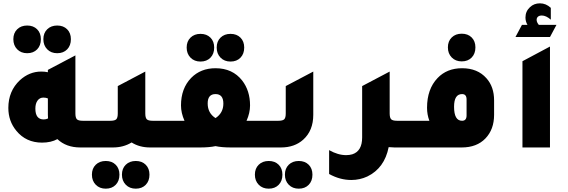

<svg xmlns="http://www.w3.org/2000/svg" viewBox="-20 -884 3407 1151"><path d="M143 -565Q106 -565 83 -588.5Q60 -612 60 -649Q60 -686 83 -708.5Q106 -731 143 -731Q180 -731 202.5 -708.5Q225 -686 225 -649Q225 -611 202.5 -588Q180 -565 143 -565ZM323 -565Q286 -565 263 -588.5Q240 -612 240 -649Q240 -686 263 -708.5Q286 -731 323 -731Q360 -731 382.5 -708.5Q405 -686 405 -649Q405 -611 382.5 -588Q360 -565 323 -565ZM476 -160H569V0H461Q377 0 324 -50Q286 -29 232 -29Q136 -29 78 -100Q30 -158 30 -237Q30 -338 99 -403Q156 -455 227 -455Q250 -455 267 -451V-465L432 -552V-204Q432 -178 441 -169Q450 -160 476 -160ZM267 -294Q255 -299 240 -299Q218 -299 205 -281Q192 -263 192 -233Q192 -168 242 -168Q256 -168 268 -174Q267 -181 267 -196Z M895 -160H988V0H880Q816 0 769 -30Q720 0 657 0H549V-160H642Q668 -160 677 -169Q686 -178 686 -204V-368L851 -455V-204Q851 -178 860 -169Q869 -160 895 -160ZM614 81Q651 81 673.5 103.5Q696 126 696 163Q696 201 673.5 224Q651 247 614 247Q577 247 554 223.5Q531 200 531 163Q531 126 554 103.5Q577 81 614 81ZM794 81Q831 81 853.5 103.5Q876 126 876 163Q876 201 853.5 224Q831 247 794 247Q757 247 734 223.5Q711 200 711 163Q711 126 734 103.5Q757 81 794 81Z M1182 -515Q1145 -515 1122 -538.5Q1099 -562 1099 -599Q1099 -636 1122 -658.5Q1145 -681 1182 -681Q1219 -681 1241.5 -658.5Q1264 -636 1264 -599Q1264 -561 1241.5 -538Q1219 -515 1182 -515ZM1362 -515Q1325 -515 1302 -538.5Q1279 -562 1279 -599Q1279 -636 1302 -658.5Q1325 -681 1362 -681Q1399 -681 1421.5 -658.5Q1444 -636 1444 -599Q1444 -561 1421.5 -538Q1399 -515 1362 -515ZM1458 -160H1576V0H1364Q1309 0 1272 -8Q1235 0 1180 0H968V-160H1086Q1065 -207 1065 -252Q1065 -354 1126 -417Q1183 -475 1272 -475Q1374 -475 1432 -401Q1479 -340 1479 -252Q1479 -207 1458 -160ZM1272 -176Q1319 -207 1319 -263Q1319 -320 1272 -320Q1225 -320 1225 -264Q1225 -206 1272 -176Z M1556 0V-160H1649Q1675 -160 1684 -169Q1693 -178 1693 -204V-368L1858 -455V-196Q1858 -101 1798 -47Q1746 0 1664 0ZM1591 247Q1554 247 1531 223.5Q1508 200 1508 163Q1508 126 1531 103.5Q1554 81 1591 81Q1628 81 1650.5 103.5Q1673 126 1673 163Q1673 201 1650.5 224Q1628 247 1591 247ZM1771 247Q1734 247 1711 223.5Q1688 200 1688 163Q1688 126 1711 103.5Q1734 81 1771 81Q1808 81 1830.5 103.5Q1853 126 1853 163Q1853 201 1830.5 224Q1808 247 1771 247Z M2360 -160H2453V0H2345Q2332 0 2310 -2Q2285 124 2182 174Q2137 195 2086 195Q2018 195 1953 159V16Q2006 46 2055 46Q2075 46 2092 41Q2151 22 2151 -60V-368L2316 -455V-204Q2316 -178 2325 -169Q2334 -160 2360 -160Z M2748 -516Q2711 -516 2688 -539.5Q2665 -563 2665 -600Q2665 -637 2688 -659.5Q2711 -682 2748 -682Q2785 -682 2807.5 -659.5Q2830 -637 2830 -600Q2830 -562 2807.5 -539Q2785 -516 2748 -516ZM2433 0V-160H2554Q2540 -197 2540 -238Q2540 -350 2603 -416Q2659 -475 2750 -475Q2843 -475 2896 -415Q2942 -364 2942 -282V-196Q2942 -108 2890 -54Q2838 0 2748 0ZM2777 -288Q2777 -320 2750 -320Q2702 -320 2702 -244Q2702 -160 2750 -160Q2777 -160 2777 -192Z M3070 -662 3109 -735H3142Q3130 -756 3130 -779Q3130 -816 3157 -841Q3181 -864 3217 -864Q3253 -864 3282 -837V-766Q3254 -791 3228 -791Q3212 -791 3204 -783Q3197 -776 3197 -765Q3197 -751 3210 -735H3316L3277 -662ZM3112 0V-517L3277 -605V0Z"/></svg>

Font: Tajawal Black
Style: Regular
Weight: 900
Designer: Boutros Fonts
Foundry: Created by Boutros International 2017
Version: Version 1.700